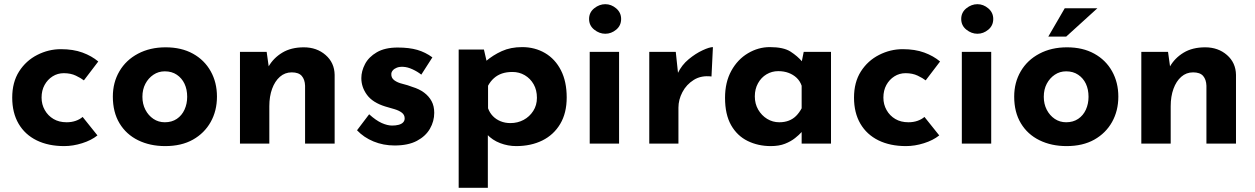

<svg xmlns="http://www.w3.org/2000/svg" viewBox="-20 -683 5969 913"><path d="M443.4 -39.1Q414.1 -15.6 370.6 -2Q327.1 11.7 285.2 11.7Q210 11.7 154.3 -15.6Q98.6 -43 68.4 -94.7Q38.1 -146.5 38.1 -218.8Q38.1 -292 70.8 -343.3Q103.5 -394.5 157.2 -421.9Q210.9 -449.2 269.5 -449.2Q328.1 -449.2 372.1 -433.1Q416 -417 447.3 -390.6L378.9 -300.8Q365.2 -311.5 340.8 -323.2Q316.4 -335 283.2 -335Q253.9 -335 230 -319.8Q206.1 -304.7 191.9 -278.8Q177.7 -252.9 177.7 -218.8Q177.7 -186.5 192.9 -159.7Q208 -132.8 234.4 -117.2Q260.7 -101.6 296.9 -101.6Q320.3 -101.6 339.8 -108.4Q359.4 -115.2 373 -127Z M516.6 -223.6Q516.6 -291 547.9 -344.2Q579.1 -397.5 636.2 -427.7Q693.4 -458 767.6 -458Q842.8 -458 897.5 -427.7Q952.1 -397.5 981.9 -344.2Q1011.7 -291 1011.7 -223.6Q1011.7 -156.2 981.9 -103Q952.1 -49.8 897.5 -19Q842.8 11.7 765.6 11.7Q693.4 11.7 636.7 -16.1Q580.1 -43.9 548.3 -96.7Q516.6 -149.4 516.6 -223.6ZM657.2 -222.7Q657.2 -188.5 671.4 -161.1Q685.5 -133.8 709.5 -117.7Q733.4 -101.6 763.7 -101.6Q796.9 -101.6 820.8 -117.7Q844.7 -133.8 857.4 -161.6Q870.1 -189.5 870.1 -222.7Q870.1 -257.8 857.4 -284.7Q844.7 -311.5 820.8 -327.6Q796.9 -343.8 763.7 -343.8Q733.4 -343.8 709.5 -327.6Q685.5 -311.5 671.4 -284.7Q657.2 -257.8 657.2 -222.7Z M1248 -436.5 1258.8 -359.4 1256.8 -366.2Q1280.3 -407.2 1322.3 -432.6Q1364.3 -458 1424.8 -458Q1486.3 -458 1528.3 -421.4Q1570.3 -384.8 1571.3 -327.1V0H1430.7V-275.4Q1429.7 -304.7 1415 -321.8Q1400.4 -338.9 1367.2 -338.9Q1335 -338.9 1311 -317.9Q1287.1 -296.9 1273.9 -260.7Q1260.7 -224.6 1260.7 -177.7V0H1121.1V-436.5Z M1856.4 8.8Q1802.7 8.8 1756.3 -10.3Q1710 -29.3 1677.7 -63.5L1735.4 -139.6Q1767.6 -110.4 1794.9 -98.1Q1822.3 -85.9 1844.7 -85.9Q1861.3 -85.9 1875 -89.4Q1888.7 -92.8 1896.5 -100.6Q1904.3 -108.4 1904.3 -120.1Q1904.3 -136.7 1891.1 -147Q1877.9 -157.2 1856.9 -163.6Q1835.9 -169.9 1811.5 -176.8Q1752 -195.3 1725.1 -231.9Q1698.2 -268.6 1698.2 -311.5Q1698.2 -344.7 1715.8 -378.4Q1733.4 -412.1 1772 -434.6Q1810.5 -457 1871.1 -457Q1925.8 -457 1964.4 -445.8Q2002.9 -434.6 2036.1 -410.2L1983.4 -328.1Q1964.8 -342.8 1941.4 -353.5Q1918 -364.3 1897.5 -365.2Q1879.9 -366.2 1867.2 -361.3Q1854.5 -356.4 1847.7 -348.1Q1840.8 -339.8 1840.8 -331.1Q1839.8 -312.5 1855 -301.3Q1870.1 -290 1894.5 -284.2Q1918.9 -278.3 1941.4 -269.5Q1973.6 -259.8 1996.6 -242.7Q2019.5 -225.6 2032.2 -202.1Q2044.9 -178.7 2044.9 -146.5Q2044.9 -106.4 2024.4 -70.8Q2003.9 -35.2 1962.4 -13.2Q1920.9 8.8 1856.4 8.8Z M2434.6 11.7Q2395.5 11.7 2358.4 -2.4Q2321.3 -16.6 2295.9 -43.9L2299.8 -85V210H2161.1V-447.3H2281.2L2300.8 -362.3L2290 -391.6Q2324.2 -420.9 2366.2 -439.9Q2408.2 -459 2462.9 -459Q2523.4 -459 2571.8 -430.7Q2620.1 -402.3 2647.5 -348.6Q2674.8 -294.9 2674.8 -219.7Q2674.8 -145.5 2644 -93.8Q2613.3 -42 2559.1 -15.1Q2504.9 11.7 2434.6 11.7ZM2407.2 -97.7Q2441.4 -97.7 2469.7 -112.8Q2498 -127.9 2515.6 -155.3Q2533.2 -182.6 2533.2 -217.8Q2533.2 -254.9 2517.6 -282.2Q2502 -309.6 2475.6 -325.2Q2449.2 -340.8 2417 -340.8Q2388.7 -340.8 2367.2 -333.5Q2345.7 -326.2 2329.1 -311.5Q2312.5 -296.9 2300.8 -275.4V-168Q2308.6 -146.5 2323.7 -130.9Q2338.9 -115.2 2360.4 -106.4Q2381.8 -97.7 2407.2 -97.7Z M2784.2 -436.5H2923.8V0H2784.2ZM2781.2 -592.8Q2781.2 -624 2805.7 -643.6Q2830.1 -663.1 2858.4 -663.1Q2886.7 -663.1 2910.2 -643.1Q2933.6 -623 2933.6 -592.8Q2933.6 -561.5 2910.2 -542Q2886.7 -522.5 2858.4 -522.5Q2830.1 -522.5 2805.7 -542Q2781.2 -561.5 2781.2 -592.8Z M3193.4 -436.5 3206.1 -317.4 3203.1 -335Q3221.7 -374 3254.9 -401.4Q3288.1 -428.7 3320.8 -443.8Q3353.5 -459 3370.1 -459L3363.3 -319.3Q3314.5 -325.2 3279.3 -303.2Q3244.1 -281.2 3225.1 -245.1Q3206.1 -209 3206.1 -170.9V0H3067.4V-436.5Z M3645.5 11.7Q3585 11.7 3535.2 -12.7Q3485.4 -37.1 3456.5 -87.9Q3427.7 -138.7 3427.7 -217.8Q3427.7 -292 3457.5 -346.2Q3487.3 -400.4 3536.6 -429.7Q3585.9 -459 3640.6 -459Q3706.1 -459 3739.3 -437.5Q3772.5 -416 3794.9 -389.6L3789.1 -373L3801.8 -436.5H3931.6V0H3792V-94.7L3802.7 -65.4Q3800.8 -65.4 3790.5 -53.7Q3780.3 -42 3760.7 -26.4Q3741.2 -10.7 3712.9 0.5Q3684.6 11.7 3645.5 11.7ZM3685.5 -101.6Q3710.9 -101.6 3731 -109.4Q3751 -117.2 3765.6 -131.8Q3780.3 -146.5 3792 -168V-275.4Q3784.2 -297.9 3768.1 -313Q3752 -328.1 3730 -336.4Q3708 -344.7 3680.7 -344.7Q3650.4 -344.7 3625 -329.6Q3599.6 -314.5 3584.5 -287.1Q3569.3 -259.8 3569.3 -224.6Q3569.3 -189.5 3585.4 -161.6Q3601.6 -133.8 3627.9 -117.7Q3654.3 -101.6 3685.5 -101.6Z M4446.3 -39.1Q4417 -15.6 4373.5 -2Q4330.1 11.7 4288.1 11.7Q4212.9 11.7 4157.2 -15.6Q4101.6 -43 4071.3 -94.7Q4041 -146.5 4041 -218.8Q4041 -292 4073.7 -343.3Q4106.4 -394.5 4160.2 -421.9Q4213.9 -449.2 4272.5 -449.2Q4331.1 -449.2 4375 -433.1Q4418.9 -417 4450.2 -390.6L4381.8 -300.8Q4368.2 -311.5 4343.8 -323.2Q4319.3 -335 4286.1 -335Q4256.8 -335 4232.9 -319.8Q4209 -304.7 4194.8 -278.8Q4180.7 -252.9 4180.7 -218.8Q4180.7 -186.5 4195.8 -159.7Q4210.9 -132.8 4237.3 -117.2Q4263.7 -101.6 4299.8 -101.6Q4323.2 -101.6 4342.8 -108.4Q4362.3 -115.2 4376 -127Z M4553.7 -436.5H4693.4V0H4553.7ZM4550.8 -592.8Q4550.8 -624 4575.2 -643.6Q4599.6 -663.1 4627.9 -663.1Q4656.2 -663.1 4679.7 -643.1Q4703.1 -623 4703.1 -592.8Q4703.1 -561.5 4679.7 -542Q4656.2 -522.5 4627.9 -522.5Q4599.6 -522.5 4575.2 -542Q4550.8 -561.5 4550.8 -592.8Z M4802.7 -223.6Q4802.7 -291 4834 -344.2Q4865.2 -397.5 4922.4 -427.7Q4979.5 -458 5053.7 -458Q5128.9 -458 5183.6 -427.7Q5238.3 -397.5 5268.1 -344.2Q5297.9 -291 5297.9 -223.6Q5297.9 -156.2 5268.1 -103Q5238.3 -49.8 5183.6 -19Q5128.9 11.7 5051.8 11.7Q4979.5 11.7 4922.9 -16.1Q4866.2 -43.9 4834.5 -96.7Q4802.7 -149.4 4802.7 -223.6ZM4943.4 -222.7Q4943.4 -188.5 4957.5 -161.1Q4971.7 -133.8 4995.6 -117.7Q5019.5 -101.6 5049.8 -101.6Q5083 -101.6 5106.9 -117.7Q5130.9 -133.8 5143.6 -161.6Q5156.2 -189.5 5156.2 -222.7Q5156.2 -257.8 5143.6 -284.7Q5130.9 -311.5 5106.9 -327.6Q5083 -343.8 5049.8 -343.8Q5019.5 -343.8 4995.6 -327.6Q4971.7 -311.5 4957.5 -284.7Q4943.4 -257.8 4943.4 -222.7ZM5198.2 -643.6 5049.8 -508.8H4964.8L5043 -643.6Z M5534.2 -436.5 5544.9 -359.4 5543 -366.2Q5566.4 -407.2 5608.4 -432.6Q5650.4 -458 5710.9 -458Q5772.5 -458 5814.5 -421.4Q5856.4 -384.8 5857.4 -327.1V0H5716.8V-275.4Q5715.8 -304.7 5701.2 -321.8Q5686.5 -338.9 5653.3 -338.9Q5621.1 -338.9 5597.2 -317.9Q5573.2 -296.9 5560.1 -260.7Q5546.9 -224.6 5546.9 -177.7V0H5407.2V-436.5Z"/></svg>

Font: Josefin Sans CFJ
Style: Bold
Weight: 700
Designer: Santiago Orozco
Foundry: Typemade
Version: Version 2.001